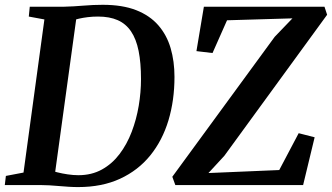

<svg xmlns="http://www.w3.org/2000/svg" viewBox="-29 -771 1383 800"><path d="M95 -743H237.5Q277.5 -744 318.5 -747.5Q359.5 -751 399 -751Q481 -751 538 -728.8Q595 -706.5 630.5 -665.8Q666 -625 682 -570.2Q698 -515.5 698 -450.5Q698 -353 672.8 -269.2Q647.5 -185.5 597 -123.2Q546.5 -61 471.2 -26.2Q396 8.5 296.5 8.5Q277.5 8.5 257.5 7.2Q237.5 6 217.2 4.2Q197 2.5 177.2 1.2Q157.5 0 138 0H-9L-4.5 -38L69 -52L156 -690L91 -702ZM196.5 -22.5 179 -62Q190 -58 209.8 -53Q229.5 -48 253 -44.5Q276.5 -41 297.5 -41Q353 -41 395.8 -64.8Q438.5 -88.5 469.2 -129.2Q500 -170 519.8 -221.8Q539.5 -273.5 549 -330Q558.5 -386.5 558.5 -441.5Q558.5 -509.5 548.5 -559Q538.5 -608.5 517 -640.2Q495.5 -672 461.5 -687Q427.5 -702 379.5 -702Q356.5 -702 336.5 -699.5Q316.5 -697 301.2 -693.5Q286 -690 276.5 -686.5L292 -716.5ZM701.5 0 689 -34.5 1115.5 -617.5 1189.5 -694.5 917 -686.5 856.5 -550 789.5 -558 820.5 -743H1323L1334 -709.5L905.5 -121.5L839.5 -50L1134.5 -62.5L1215.5 -216L1282 -199L1234 0Z"/></svg>

Font: Merriweather 48pt SemiBold
Style: Italic
Weight: 600
Italic angle: -7.8°
Designer: Eben Sorkin
Foundry: Eben Sorkin
Version: Version 2.101